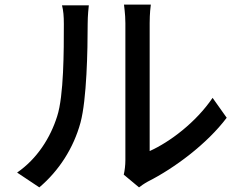

<svg xmlns="http://www.w3.org/2000/svg" viewBox="-20 -777 1040 830"><path d="M515 -22 581 33C589 27 601 18 619 8C734 -50 875 -155 960 -268L899 -354C827 -248 714 -163 627 -124C627 -167 627 -607 627 -677C627 -718 631 -751 632 -757H516C516 -751 522 -718 522 -677C522 -607 522 -134 522 -85C522 -62 519 -39 515 -22ZM54 -31 150 33C235 -39 298 -137 328 -247C355 -347 359 -560 359 -674C359 -709 363 -746 364 -754H248C254 -731 256 -707 256 -673C256 -558 256 -363 227 -274C198 -182 141 -91 54 -31Z"/></svg>

Font: Noto Sans CJK SC Medium
Style: Regular
Weight: 500
Designer: Ryoko NISHIZUKA 西塚涼子 (kana, bopomofo & ideographs); Paul D. Hunt (Latin, Greek & Cyrillic); Sandoll Communications 산돌커뮤니
Foundry: Adobe
Version: Version 2.004;hotconv 1.0.118;makeotfexe 2.5.65603